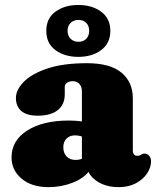

<svg xmlns="http://www.w3.org/2000/svg" viewBox="-20 -756 642 790"><path d="M337 -82.5V-95.5L317 -99V-380Q317 -399 306.8 -410.5Q296.5 -422 279 -422Q266 -422 256.2 -415.8Q246.5 -409.5 246.5 -399V-368Q246.5 -326 217.8 -303Q189 -280 135.5 -280Q90 -280 67.8 -299.2Q45.5 -318.5 45.5 -353Q45.5 -386 77.5 -419Q109.5 -452 174.5 -474Q239.5 -496 337.5 -496Q433 -496 479.8 -457.2Q526.5 -418.5 526.5 -351.5V-135Q526.5 -127.5 530.8 -121.2Q535 -115 545.5 -115Q551.5 -115 555 -116.5Q558.5 -118 561.5 -120Q564 -121.5 566.8 -122.8Q569.5 -124 573.5 -124Q587 -124 594.2 -114.8Q601.5 -105.5 601.5 -92Q601.5 -67 585.2 -42.5Q569 -18 539.2 -2Q509.5 14 468.5 14Q412.5 14 374.8 -13.2Q337 -40.5 337 -82.5ZM27.5 -108Q27.5 -178 92 -219Q156.5 -260 262.5 -260Q291.5 -260 314.2 -256.8Q337 -253.5 351 -247L330 -188.5Q320 -194 310 -196.5Q300 -199 288 -199Q266.5 -199 253.5 -185.5Q240.5 -172 240.5 -150Q240.5 -126 254.2 -112Q268 -98 291 -98Q307 -98 319.5 -103.8Q332 -109.5 338 -116L351 -57Q326.5 -23 279.5 -4.5Q232.5 14 179.5 14Q110 14 68.8 -21Q27.5 -56 27.5 -108ZM302 -522Q246.5 -522 208.5 -549.5Q170.5 -577 170.5 -629Q170.5 -681 208.5 -708.2Q246.5 -735.5 302 -735.5Q359.5 -735.5 396.8 -707.5Q434 -679.5 434 -629Q434 -578.5 396.8 -550.2Q359.5 -522 302 -522ZM303 -674Q283 -674 270.5 -661.8Q258 -649.5 258 -629Q258 -609 270.5 -596.5Q283 -584 303 -584Q323.5 -584 335.2 -596.8Q347 -609.5 347 -629Q347 -649 335.2 -661.5Q323.5 -674 303 -674Z"/></svg>

Font: Fraunces SuperSoft Wonky
Style: Regular
Weight: 900
Version: Version 1.000;[b76b70a41]